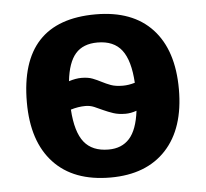

<svg xmlns="http://www.w3.org/2000/svg" viewBox="-44 -585 689 642"><g transform="rotate(-5 300.0 -264.0)"><path d="M44.9 -264.6Q44.9 -538.1 299.3 -538.1Q423.3 -538.1 489.3 -466.8Q555.2 -395.5 555.2 -264.6Q555.2 -133.3 488.8 -61.8Q422.4 9.8 302.2 9.8Q178.2 9.8 111.6 -61.8Q44.9 -133.3 44.9 -264.6ZM233.4 -330.6Q255.9 -330.6 271 -324.7Q286.1 -318.8 300 -311.5Q314 -304.2 329.8 -298.3Q345.7 -292.5 370.1 -292.5Q389.2 -292.5 410.2 -298.8Q405.8 -374 378.9 -408.9Q352.1 -443.8 297.4 -443.8Q249 -443.8 223.6 -414.8Q198.2 -385.7 191.4 -323.2Q214.8 -330.6 233.4 -330.6ZM370.6 -198.2Q347.2 -198.2 329.6 -204.1Q312 -210 296.9 -217Q281.7 -224.1 268.1 -230Q254.4 -235.8 238.8 -235.8Q214.8 -235.8 189.5 -228Q194.3 -152.3 221.7 -118.2Q249 -84 303.7 -84Q348.1 -84 374 -112.8Q399.9 -141.6 407.7 -205.1Q388.2 -198.2 370.6 -198.2Z"/></g></svg>

Font: Cousine
Style: Bold
Weight: 700
Monospace: yes
Designer: Steve Matteson
Foundry: Ascender Corporation
Version: Version 1.20